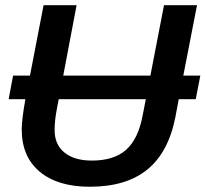

<svg xmlns="http://www.w3.org/2000/svg" viewBox="-20 -708 790 738"><path d="M654.3 -258.8Q627.9 -123 546.6 -56.6Q465.3 9.8 325.2 9.8Q201.7 9.8 132.6 -48.1Q63.5 -106 63.5 -210.4Q63.5 -247.6 77.6 -326.7H13.2L30.3 -417.5H95.2L147.5 -688H274.4L223.1 -417.5H558.1L610.4 -688H737.3L684.6 -417.5H750L732.4 -326.7H667ZM333 -90.8Q418 -90.8 464.6 -132.1Q511.2 -173.3 528.3 -264.2L540.5 -326.7H205.6L198.2 -287.1Q189.9 -244.1 189.9 -208Q189.9 -152.3 227.8 -121.6Q265.6 -90.8 333 -90.8Z"/></svg>

Font: Arimo SemiBold
Style: Italic
Weight: 600
Italic angle: -12°
Version: Version 1.33